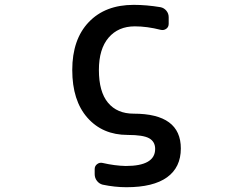

<svg xmlns="http://www.w3.org/2000/svg" viewBox="-20 -576 1040 803"><path d="M539.1 -555.7Q592.8 -555.7 651.4 -545.9Q666 -543 675.8 -531.2Q685.5 -519.5 685.5 -503.9V-476.6Q685.5 -462.9 675.3 -455.6Q665 -448.2 652.3 -451.2Q594.7 -465.8 543.9 -465.8Q474.6 -465.8 434.1 -418.5Q393.6 -371.1 393.6 -283.2Q393.6 -192.4 431.6 -146.5Q469.7 -100.6 539.1 -100.6Q736.3 -100.6 736.3 44.9Q736.3 124 678.7 165.5Q621.1 207 508.8 207Q460 207 409.2 196.3Q394.5 192.4 385.3 180.2Q376 168 376 152.3V130.9Q376 118.2 386.2 110.4Q396.5 102.5 409.2 105.5Q460 117.2 505.9 118.2Q628.9 118.2 628.9 46.9Q628.9 16.6 604 2.4Q579.1 -11.7 513.7 -11.7Q409.2 -11.7 345.7 -83.5Q282.2 -155.3 282.2 -283.2Q282.2 -411.1 351.1 -483.4Q419.9 -555.7 539.1 -555.7Z"/></svg>

Font: Gen Jyuu Gothic L Monospace Medium
Style: Regular
Weight: 500
Designer: [Source Han Sans]
Ryoko NISHIZUKA  (kana & ideographs); Paul D. Hunt (Latin, Greek & Cyrillic); Wenlong ZHANG  (bopomofo
Version: Version 1.002.20150607